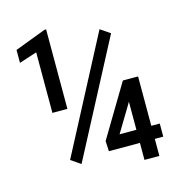

<svg xmlns="http://www.w3.org/2000/svg" viewBox="-105 -804 848 899"><g transform="rotate(-15 318.5 -354.5)"><path d="M557.6 -146H598.6V-82.5H557.6V0H485.4V-82.5H335L332.5 -132.3L483.9 -385.3H557.6ZM403.8 -146H485.4V-282.2L480.5 -273.4ZM198.7 -324.2H126V-617.7L40 -589.8V-652.3L190.4 -709.5H198.7ZM195.8 -57.6 148.9 -89.8 440.4 -645.5 487.8 -613.3Z"/></g></svg>

Font: TypoPRO Roboto
Style: Regular
Weight: 400
Designer: Google
Version: Version 2.136; 2016